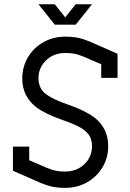

<svg xmlns="http://www.w3.org/2000/svg" viewBox="-20 -884 621 914"><path d="M290.5 10.3Q241.7 10.3 207.8 -0.7Q173.8 -11.7 139.2 -28.3L119.1 -37.1L41.5 -71.3V-186H119.1V-121.1Q147.9 -109.4 170.4 -99.1Q202.6 -84 228.3 -75.7Q253.9 -67.4 290.5 -67.4Q344.7 -67.4 381.3 -102.1Q418 -136.7 418 -188.5Q418 -223.1 400.9 -244.9Q383.8 -266.6 352.5 -282.2Q321.3 -297.9 277.3 -313Q195.8 -341.3 152.8 -373.5Q85.9 -425.3 85.9 -510.7Q86.4 -566.9 113.3 -611.8Q140.1 -656.7 186.5 -683.1Q232.9 -709.5 290.5 -709.5Q339.4 -709.5 373.3 -698.5Q407.2 -687.5 441.9 -670.9L461.9 -662.1L539.6 -627.9V-513.2H461.9V-578.1Q433.1 -589.8 410.6 -600.1Q378.4 -615.2 352.8 -623.5Q327.1 -631.8 290.5 -631.8Q236.3 -631.8 199.7 -597.2Q163.1 -562.5 163.1 -510.7Q164.1 -460.4 200.9 -434.3Q237.8 -408.2 303.7 -386.2Q385.3 -357.4 428.2 -325.7Q495.1 -273.9 495.1 -188.5Q495.1 -132.8 468 -87.6Q440.9 -42.5 394.5 -16.1Q348.1 10.3 290.5 10.3ZM240.7 -766.6 163.1 -863.8H240.7L290.5 -801.3L340.3 -863.8H418L340.3 -766.6Z"/></svg>

Font: Turpis
Style: Regular
Weight: 400
Designer: GGBotNet
Foundry: f0n7
Version: 1.00